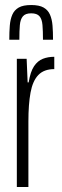

<svg xmlns="http://www.w3.org/2000/svg" viewBox="-20 -744 247 764"><path d="M47 0V-510H86L90 -416H94Q101 -459 115.5 -480.5Q130 -502 150.5 -510Q171 -518 196 -518V-469Q155 -469 132.5 -445.5Q110 -422 101.5 -375.5Q93 -329 93 -261V0ZM104 -724Q136 -724 153.5 -714Q171 -704 179 -685.5Q187 -667 189 -642Q191 -617 191 -586H151Q151 -621 149 -644.5Q147 -668 137 -679.5Q127 -691 104 -691Q81 -691 71 -679Q61 -667 59 -644Q57 -621 57 -586H17Q17 -617 19 -642Q21 -667 29 -685.5Q37 -704 54.5 -714Q72 -724 104 -724Z"/></svg>

Font: Saira UltraCondensed Light
Style: Regular
Weight: 300
Width: 1
Designer: Hector Gatti with collaboration of the Omnibus-Type team
Foundry: Omnibus-Type
Version: Version 1.101